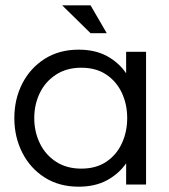

<svg xmlns="http://www.w3.org/2000/svg" viewBox="-20 -695 635 723"><path d="M276 8Q203 8 148.5 -26.5Q94 -61 64 -120Q34 -179 34 -250Q34 -322 64 -380.5Q94 -439 148.5 -473.5Q203 -508 276 -508Q338 -508 382.5 -484Q427 -460 455 -419V-500H530V0H455V-80Q427 -40 382.5 -16Q338 8 276 8ZM286 -60Q342 -60 380.5 -86Q419 -112 439 -155.5Q459 -199 459 -250Q459 -302 439 -345Q419 -388 380.5 -414Q342 -440 286 -440Q231 -440 191 -414Q151 -388 130 -345Q109 -302 109 -250Q109 -199 130 -155.5Q151 -112 191 -86Q231 -60 286 -60ZM321 -570 214 -675H321L382 -570Z"/></svg>

Font: Questrial
Style: Regular
Weight: 400
Designer: Joe Prince, Laura Meseguer
Foundry: Joe Prince, Laura Meseguer
Version: Version 2.000; ttfautohint (v1.8.3)